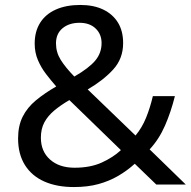

<svg xmlns="http://www.w3.org/2000/svg" viewBox="-20 -745 772 775"><path d="M304 -725Q358 -725 396.5 -706.5Q435 -688 456 -654Q477 -620 477 -571Q477 -508 436.5 -464Q396 -420 334 -384L527 -198Q553 -229 569.5 -269.5Q586 -310 597 -357H686Q670 -293 646 -238Q622 -183 584 -142L730 0H611L524 -84Q493 -56 457 -35Q421 -14 377.5 -2Q334 10 278 10Q209 10 158.5 -12.5Q108 -35 80.5 -79Q53 -123 53 -186Q53 -237 71.5 -274Q90 -311 125 -340Q160 -369 207 -396Q186 -420 166 -446Q146 -472 133 -502.5Q120 -533 120 -569Q120 -618 142 -653Q164 -688 205.5 -706.5Q247 -725 304 -725ZM260 -341Q224 -320 198.5 -298.5Q173 -277 159 -251Q145 -225 145 -189Q145 -134 182 -101Q219 -68 281 -68Q345 -68 391 -89Q437 -110 468 -139ZM301 -653Q259 -653 232.5 -631Q206 -609 206 -570Q206 -534 225 -503.5Q244 -473 280 -436Q339 -470 364.5 -500.5Q390 -531 390 -571Q390 -607 366 -630Q342 -653 301 -653Z"/></svg>

Font: Noto Sans Hebrew
Style: Regular
Weight: 400
Designer: Monotype Design Team
Foundry: Monotype Imaging Inc.
Version: Version 2.003;January 10, 2023;FontCreator 14.0.0.2877 64-bi